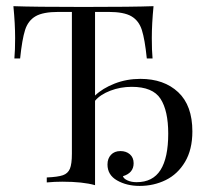

<svg xmlns="http://www.w3.org/2000/svg" viewBox="-20 -591 670 622"><path d="M603.2 -165.3Q603.2 -106.5 579.4 -66.5Q555.6 -26.6 516.9 -7.7Q478.2 11.3 432.3 11.3Q390.3 11.3 359.3 -6.5Q328.2 -24.2 328.2 -58.1Q328.2 -77.4 339.5 -89.5Q350.8 -101.6 370.2 -101.6Q388.7 -101.6 400.8 -91.1Q412.9 -80.6 412.9 -62.1Q412.9 -30.6 378.2 -20.2Q380.6 -12.1 393.1 -6.5Q405.6 -0.8 422.6 -0.8Q475 -0.8 500 -40.3Q525 -79.8 525 -158.1Q525 -232.3 500 -271Q475 -309.7 406.5 -309.7Q370.2 -309.7 337.5 -297.2Q304.8 -284.7 287.9 -264.5V8.9Q248.4 -2.4 181.5 -2.4Q157.3 -2.4 131.5 0V-16.1Q167.7 -17.7 183.9 -23.4Q200 -29 206.5 -44.4Q212.9 -59.7 212.9 -93.5V-552.4H169.4Q119.4 -552.4 95.2 -538.3Q71 -524.2 61.3 -494Q51.6 -463.7 45.2 -401.6H26.6Q29 -427.4 29 -467.7Q29 -513.7 23.4 -571Q90.3 -568.5 250.8 -568.5Q410.5 -568.5 477.4 -571Q471.8 -513.7 471.8 -467.7Q471.8 -427.4 474.2 -401.6H455.6Q449.2 -463.7 439.5 -494Q429.8 -524.2 405.6 -538.3Q381.5 -552.4 331.5 -552.4H287.9V-281.5Q312.1 -304.8 351.2 -320.2Q390.3 -335.5 434.7 -335.5Q511.3 -335.5 557.3 -292.3Q603.2 -249.2 603.2 -165.3Z"/></svg>

Font: Playfair Display
Style: Regular
Weight: 400
Designer: Claus Eggers Sørensen
Foundry: Claus Eggers Sørensen
Version: Version 1.005; ttfautohint (v1.2) -l 10 -r 42 -G 200 -x 21 -